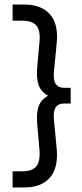

<svg xmlns="http://www.w3.org/2000/svg" viewBox="-20 -734 363 850"><path d="M86.2 96H35.8V24.5H78.2Q123.2 24.5 141.2 1.8Q159.2 -21 154.5 -73.8L144.5 -187Q141.5 -226 148 -253.6Q154.5 -281.2 176 -299Q197.5 -316.8 237.2 -325.2V-292.8Q197.5 -303.5 176 -321.5Q154.5 -339.5 148 -367.2Q141.5 -395 144.5 -434L154.5 -544.2Q160.2 -597.2 141.8 -619.9Q123.2 -642.5 78.2 -642.5H35.8V-714H86.2Q163 -714 201.5 -670.2Q240 -626.5 230.8 -540.2L219 -419.2Q215 -381.5 226.1 -363.4Q237.2 -345.2 265 -345.2H292.8V-275.8H265Q237.2 -275.8 226.1 -258Q215 -240.2 219 -201.8L230.8 -77.8Q239.2 8.5 201.1 52.2Q163 96 86.2 96Z"/></svg>

Font: Outfit Thin
Style: Regular
Weight: 100
Designer: Rodrigo Fuenzalida
Foundry: fragTYPE
Version: Version 1.100;gftools[0.9.27]